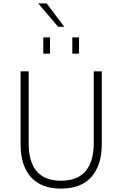

<svg xmlns="http://www.w3.org/2000/svg" viewBox="-20 -1114 728 1141"><path d="M325.7 -954.6 207 -1093.8H257.3L362.3 -954.6ZM237.3 -794.9V-891.6H277.3V-794.9ZM409.7 -794.9V-891.6H449.7V-794.9ZM342.8 6.8Q224.6 6.8 163.6 -61.8Q102.5 -130.4 102.5 -255.9V-689.9H150.4V-260.3Q150.4 -152.3 198.2 -96.2Q246.1 -40 342.8 -40Q440.4 -40 488.8 -97.2Q537.1 -154.3 537.1 -263.7V-689.9H585V-260.7Q585 -132.3 523.4 -62.7Q461.9 6.8 342.8 6.8Z"/></svg>

Font: HK Grotesk Light Legacy
Style: Regular
Weight: 300
Designer: Alfredo Marco Pradil
Foundry: Hanken Design Co.
Version: Version 2.022;PS 002.022;hotconv 1.0.88;makeotf.lib2.5.64775